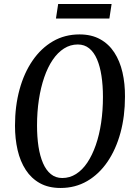

<svg xmlns="http://www.w3.org/2000/svg" viewBox="-20 -924 670 954"><path d="M281 10Q221 10 178.2 -13.8Q135.5 -37.5 108 -79.8Q80.5 -122 67.5 -178.2Q54.5 -234.5 54.5 -299.5Q54.5 -396.5 77 -479Q99.5 -561.5 141.8 -623Q184 -684.5 243 -718.8Q302 -753 375 -753Q434.5 -753 477.5 -729.2Q520.5 -705.5 548 -663.2Q575.5 -621 588.5 -564.8Q601.5 -508.5 601 -443.5Q601 -346.5 578.5 -264Q556 -181.5 514 -120Q472 -58.5 413 -24.2Q354 10 281 10ZM289.5 -39.5Q326.5 -39.5 358 -59.5Q389.5 -79.5 414 -116.2Q438.5 -153 456 -203.2Q473.5 -253.5 482.5 -314.2Q491.5 -375 491.5 -442.5Q491.5 -499.5 484.2 -547Q477 -594.5 462 -629.5Q447 -664.5 423.2 -683.8Q399.5 -703 366.5 -703Q329.5 -703 298 -683Q266.5 -663 241.8 -626.5Q217 -590 199.8 -539.8Q182.5 -489.5 173.2 -428.8Q164 -368 164 -300.5Q164 -243.5 171.2 -196Q178.5 -148.5 193.8 -113.2Q209 -78 232.8 -58.8Q256.5 -39.5 289.5 -39.5ZM269 -904H534.5L523.5 -832H258Z"/></svg>

Font: Merriweather 24pt SemiCondensed
Style: Italic
Weight: 400
Width: 4
Italic angle: -7.8°
Designer: Eben Sorkin
Foundry: Eben Sorkin
Version: Version 2.101